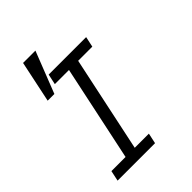

<svg xmlns="http://www.w3.org/2000/svg" viewBox="-222 -881 989 989"><g transform="rotate(-45 273.0 -386.5)"><path d="M217.3 -772.9 128.4 -545.9H79.6L127.4 -772.9ZM315.9 0H43L55.2 -57.1H158.2L269 -580.1H166L178.2 -637.2H451.2L439 -580.1H335.9L225.1 -57.1H328.1Z"/></g></svg>

Font: Anonymous Pro
Style: Italic
Weight: 400
Italic angle: -12°
Monospace: yes
Designer: Mark Simonson
Version: Version 1.003